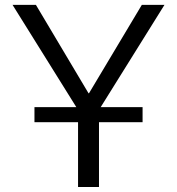

<svg xmlns="http://www.w3.org/2000/svg" viewBox="-20 -750 710 770"><path d="M30.3 -730.5H124L335 -376H336.9L548.8 -730.5H639.6L383.8 -320.3H551.8V-259.8H377V0H293V-259.8H118.2V-320.3H286.1Z"/></svg>

Font: GenEi M Gothic v2 Regular
Style: Regular
Weight: 400
Version: Version 2.0